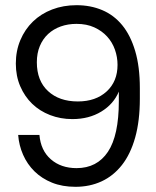

<svg xmlns="http://www.w3.org/2000/svg" viewBox="-20 -710 600 740"><path d="M275 -690Q329 -690 374 -671Q419 -652 451 -613Q483 -574 501 -513.5Q519 -453 519 -370V-330Q519 -244 501 -180Q483 -116 450 -74Q417 -32 371.5 -11Q326 10 271 10Q220 10 180.5 -6Q141 -22 113 -49.5Q85 -77 69 -113.5Q53 -150 50 -190H132Q137 -130 176 -96Q215 -62 275 -62Q354 -62 396 -125Q438 -188 438 -320V-357Q418 -309 370.5 -280Q323 -251 259 -251Q213 -251 173 -266.5Q133 -282 104 -310Q75 -338 58 -377.5Q41 -417 41 -465Q41 -514 58.5 -555.5Q76 -597 107 -627Q138 -657 181 -673.5Q224 -690 275 -690ZM122 -470Q122 -399 165 -359Q208 -319 280 -319Q349 -319 391 -357.5Q433 -396 433 -460Q433 -490 423 -518.5Q413 -547 393 -569Q373 -591 343.5 -604.5Q314 -618 275 -618Q242 -618 214 -608Q186 -598 165.5 -579Q145 -560 133.5 -532.5Q122 -505 122 -470Z"/></svg>

Font: CyStack Display
Style: Regular
Weight: 400
Designer: Weizhong Zhang
Foundry: 本地遙控
Version: Version 1.000;Glyphs 3.1.2 (3151)